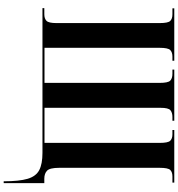

<svg xmlns="http://www.w3.org/2000/svg" viewBox="18 -772 964 1040"><g transform="rotate(90 500.0 -252.0)"><path d="M962 210Q962 126 948.5 80.5Q935 35 901.5 17.5Q868 0 808 0H24V-10H57Q81 -10 93 -22Q105 -34 105 -76V-635Q105 -680 93.5 -692Q82 -704 57 -704H25V-714H309V-704H287Q263 -704 251 -692Q239 -680 239 -635V-11H429V-634Q429 -680 417 -692Q405 -704 379 -704H357V-714H634V-704H614Q590 -704 577 -693Q564 -682 564 -640V-11H754V-635Q754 -680 742.5 -692Q731 -704 707 -704H684V-714H969V-704H936Q912 -704 900.5 -692Q889 -680 889 -635V-91Q889 -40 904.5 -25Q920 -10 948 -10H972V210Z"/></g></svg>

Font: Noto Serif Display Condensed
Style: Bold
Weight: 700
Width: 3
Designer: Monotype Design Team
Foundry: Monotype Imaging Inc.
Version: Version 2.009